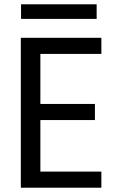

<svg xmlns="http://www.w3.org/2000/svg" viewBox="-20 -874 553 894"><path d="M168 -623V-390H422V-315H168V-75H452V0H77V-698H452V-623ZM430 -854V-786H78V-854Z"/></svg>

Font: DVN-Poppins
Style: Regular
Weight: 400
Designer: Ninad Kale (Devanagari), Jonny Pinhorn (Latin)
Foundry: Indian Type Foundry
Version: 4.004